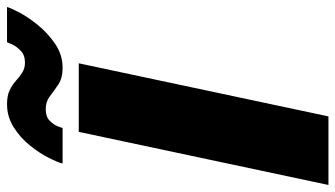

<svg xmlns="http://www.w3.org/2000/svg" viewBox="-227 -730 954 546"><g transform="rotate(-90 250.0 -457.0)"><path d="M148 -710H343L192 0H-3ZM330 -756Q301 -756 283 -768Q265 -780 249.5 -792Q234 -804 212 -804Q191 -804 179.5 -792.5Q168 -781 163.5 -769Q159 -757 159 -756H58Q61 -769 74 -795Q87 -821 109 -848.5Q131 -876 161 -895Q191 -914 227 -914Q251 -914 266.5 -906.5Q282 -899 293.5 -888.5Q305 -878 317 -870.5Q329 -863 345 -863Q366 -863 378.5 -875Q391 -887 397 -900Q403 -913 403 -914H503Q501 -905 488 -880Q475 -855 452 -826.5Q429 -798 398 -777Q367 -756 330 -756Z"/></g></svg>

Font: Raleway Thin Black
Style: Italic
Weight: 900
Italic angle: -12°
Version: Version 4.026